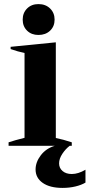

<svg xmlns="http://www.w3.org/2000/svg" viewBox="-20 -713 438 939"><path d="M91 -617Q91 -650 112.5 -671.5Q134 -693 168 -693Q203 -693 225 -671.5Q247 -650 247 -617Q247 -584 225 -563Q203 -542 168 -542Q134 -542 112.5 -563Q91 -584 91 -617ZM398 117V180Q378 192 348.5 199Q319 206 286 206Q224 206 189 181.5Q154 157 154 116Q154 80 179.5 46.5Q205 13 248 0H22V-17Q52 -27 100 -39V-454Q69 -460 32 -473V-484L253 -506V-38Q289 -31 331 -17V0H321Q301 15 285 39Q269 63 269 86Q269 109 286 123.5Q303 138 331 138Q363 138 398 117Z"/></svg>

Font: Trirong Bold
Style: Regular
Weight: 700
Designer: Katatrad Team
Foundry: CadsonDemak
Version: Version 1.000